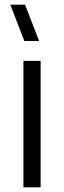

<svg xmlns="http://www.w3.org/2000/svg" viewBox="-20 -800 274 820"><path d="M80 0H153.5V-540H80ZM24 -780 84 -625H147L87 -780Z"/></svg>

Font: Eudonet
Style: Regular
Weight: 400
Designer: Mikhail Sharanda
Foundry: Mikhail Sharanda
Version: Version 4.503;Glyphs 3.1.2 (3151)